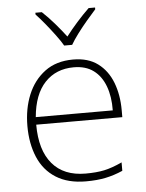

<svg xmlns="http://www.w3.org/2000/svg" viewBox="-54 -808 654 862"><g transform="rotate(-5 272.5 -377.0)"><path d="M288 -540Q356 -540 399.5 -507.5Q443 -475 464.5 -419.5Q486 -364 486 -294V-263H98Q98 -148 150 -86.5Q202 -25 300 -25Q349 -25 384.5 -32.5Q420 -40 465 -61V-23Q426 -6 387.5 2Q349 10 299 10Q218 10 164 -24Q110 -58 84 -119.5Q58 -181 58 -260Q58 -338 84 -401Q110 -464 161 -502Q212 -540 288 -540ZM288 -505Q208 -505 158 -452Q108 -399 99 -297H446Q447 -359 429.5 -406Q412 -453 377 -479Q342 -505 288 -505ZM254 -606Q242 -627 221.5 -654.5Q201 -682 179 -709Q157 -736 138 -756V-764H167Q195 -738 222.5 -706Q250 -674 272 -645Q294 -674 322.5 -706Q351 -738 378 -764H407V-756Q389 -736 366 -709Q343 -682 322.5 -654.5Q302 -627 290 -606Z"/></g></svg>

Font: Noto Sans Armenian ExtraLight
Style: Regular
Weight: 250
Designer: Monotype Design Team
Foundry: Monotype Imaging Inc.
Version: Version 2.007